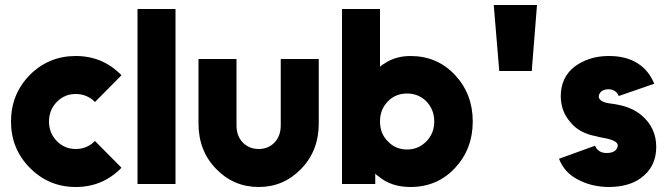

<svg xmlns="http://www.w3.org/2000/svg" viewBox="-20 -736 2674 768"><path d="M283 -512Q175 -512 99 -436Q24 -359 24 -250Q24 -141 99 -65Q175 12 283 12Q391 12 466 -65L360 -172Q328 -140 283 -140Q238 -140 207 -172Q176 -204 176 -250Q176 -296 207 -328Q238 -360 283 -360Q328 -360 360 -328L466 -435Q391 -512 283 -512Z M530 -700V0H682V-700Z M774 -500V-242Q774 -133 844 -61Q914 12 1015 12Q1115 12 1185 -61Q1255 -133 1255 -242V-500H1103V-235Q1103 -192 1078 -166Q1053 -140 1015 -140Q977 -140 951 -166Q926 -192 926 -235V-500Z M1608 -362Q1654 -362 1686 -330Q1717 -297 1717 -250Q1717 -203 1686 -171Q1654 -138 1608 -138Q1562 -138 1531 -171Q1515 -187 1507.5 -207Q1500 -227 1500 -250Q1500 -274 1507.5 -293.5Q1515 -313 1531 -330Q1562 -362 1608 -362ZM1622 -512Q1562 -512 1518 -482Q1513 -479 1508.5 -476Q1504 -473 1500 -469V-700H1348V0H1481V-42Q1484 -38 1488 -35Q1492 -32 1495 -30Q1545 12 1622 12Q1729 12 1800 -64Q1871 -140 1871 -250Q1871 -360 1800 -436Q1729 -512 1622 -512Z M1955 -716 1977 -452H2107L2128 -716Z M2597 -401Q2575 -455 2530 -483Q2483 -513 2411 -512Q2335 -511 2279 -470Q2223 -427 2223 -350Q2224 -290 2261 -248Q2278 -226 2304.5 -211.5Q2331 -197 2365 -191Q2371 -189 2377.5 -187.5Q2384 -186 2391 -185Q2449 -175 2451 -156Q2451 -142 2440 -133Q2429 -124 2406 -124Q2373 -124 2360 -153L2216 -101Q2237 -46 2291 -18Q2345 11 2413 12Q2493 12 2541 -22Q2605 -67 2605 -148Q2605 -225 2546 -275Q2509 -306 2452 -317Q2447 -318 2439.5 -319.5Q2432 -321 2421 -322Q2377 -328 2375 -349Q2375 -361 2385 -370Q2396 -379 2414 -379Q2428 -379 2439 -372Q2450 -365 2455 -352Z"/></svg>

Font: Unageo
Style: ExtraBold
Weight: 800
Designer: Richard Sepsi
Foundry: Richard Sepsi
Version: Version 2.000